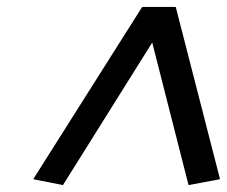

<svg xmlns="http://www.w3.org/2000/svg" viewBox="-20 -759 656 555"><path d="M391 -739H488L616 -241L525 -224L420 -636L162 -224L76 -241Z"/></svg>

Font: Involve Medium Oblique
Style: Italic
Weight: 500
Italic angle: -10.5°
Designer: Stefan Peev
Foundry: Context Ltd.
Version: Version 1.001